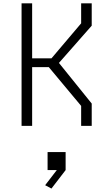

<svg xmlns="http://www.w3.org/2000/svg" viewBox="-20 -750 660 1144"><path d="M463.5 -119 262 -360.5 305.5 -350H150V-402.5H309.5L269 -381.5L463.5 -611V-730H526.5V-597L317.5 -359.5V-392L526.5 -133V0H463.5ZM108.5 -730H171.5V0H108.5ZM263.5 156H371V263.5L286.5 373.5L249 353.5L340 235.5V263.5H263.5Z"/></svg>

Font: Monaspace Krypton Var
Style: Regular
Weight: 400
Designer: Riley Cran and the Lettermatic Team
Version: Version 1.101 (Monaspace Krypton Var)